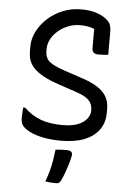

<svg xmlns="http://www.w3.org/2000/svg" viewBox="-63 -765 726 1064"><g transform="rotate(5 300.0 -233.0)"><path d="M346 -719Q398 -719 435.5 -705.5Q473 -692 495 -670Q508 -658 512 -642Q516 -626 516 -609Q516 -589 516 -567Q516 -545 516 -523.5Q516 -502 516 -481Q503 -480 489.5 -479Q476 -478 462 -478Q444 -478 435 -486Q426 -494 426 -511Q426 -535 426 -553Q426 -571 426 -585.5Q426 -600 426 -614Q426 -628 424 -644L449 -603Q430 -618 404 -624.5Q378 -631 346 -631Q312 -631 281.5 -619Q251 -607 226.5 -586.5Q202 -566 187.5 -539.5Q173 -513 173 -484V-471Q173 -450 181.5 -433Q190 -416 214 -402Q238 -388 282 -373L375 -342Q419 -328 450 -311.5Q481 -295 500 -275.5Q519 -256 527.5 -233Q536 -210 536 -182V-158Q536 -105 507.5 -65.5Q479 -26 426 -5Q373 16 296 16Q249 16 207.5 9Q166 2 134.5 -11.5Q103 -25 85 -43Q77 -51 73 -62Q69 -73 69 -88Q69 -99 69.5 -109Q70 -119 70.5 -129Q71 -139 72 -149H83Q124 -109 175 -90Q226 -71 299 -71Q363 -71 402 -93.5Q441 -116 449 -156V-172Q448 -193 438 -209.5Q428 -226 406 -239Q384 -252 346 -264L254 -295Q204 -312 170.5 -330.5Q137 -349 117.5 -369Q98 -389 90 -412.5Q82 -436 82 -464V-489Q82 -533 103 -574Q124 -615 160.5 -648Q197 -681 244.5 -700Q292 -719 346 -719ZM271 68Q283 67 293 66Q303 65 313 65Q323 65 334 65Q349 65 357 71Q365 77 364 91Q359 118 351.5 142.5Q344 167 335.5 190Q327 213 316 237Q311 246 305 249.5Q299 253 290 253Q276 253 261 252Q246 251 230 248Q241 218 249 189.5Q257 161 262 131Q267 101 271 68Z"/></g></svg>

Font: Rec Mono Semicasual
Style: Regular
Weight: 400
Version: Version 1.085; ttfautohint (v1.8.4.7-5d5b)